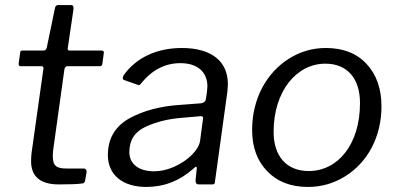

<svg xmlns="http://www.w3.org/2000/svg" viewBox="-20 -730 1574 760"><path d="M213 0C256 0 288 -1 307 -4C313 -5 316 -9 317 -16L323 -50C323 -57 319 -63 312 -63H243C204 -63 189 -73 189 -112C189 -123 190 -133 191 -140L235 -456C237 -464 241 -468 247 -468H374C382 -468 382 -469 385 -476L391 -521C391 -522 391 -523 391 -523C391 -528 388 -530 380 -530H255C250 -530 248 -532 248 -536V-538L271 -694C271 -695 271 -696 271 -697C271 -706 268 -710 262 -710H211C204 -710 200 -707 198 -700L165 -541C164 -536 159 -530 154 -530H69C62 -530 61 -528 60 -523L54 -480C54 -479 54 -478 54 -477C54 -471 56 -468 61 -468H143C149 -468 152 -466 152 -461V-459L105 -125C104 -117 103 -106 103 -92C103 -31 140 0 213 0Z M745 -62C750 -67 754 -70 756 -70C758 -70 759 -68 759 -64L754 -16C754 -5 758 0 767 0H817C828 0 830 -1 831 -12L880 -367C881 -380 882 -390 882 -397C882 -486 819 -540 700 -540C599 -540 519 -501 470 -433C467 -428 466 -424 466 -421C466 -417 468 -414 472 -413L523 -395C526 -394 528 -393 530 -393C531 -393 533 -393 537 -398C581 -453 633 -480 694 -480C761 -480 801 -446 801 -387C801 -383 800 -376 799 -365L795 -338C794 -329 786 -322 774 -321L695 -315C615 -310 547 -292 491 -261C435 -229 407 -181 407 -116C407 -39 464 10 559 10C629 10 691 -14 745 -62ZM772 -173C767 -124 678 -52 590 -52C529 -52 492 -81 492 -128C492 -175 513 -208 556 -228C599 -248 648 -260 704 -264L773 -270C774 -270 775 -270 775 -270C781 -270 784 -268 784 -263Z M1199 10C1252 10 1301 -4 1346 -32C1435 -87 1490 -188 1490 -309C1490 -379 1470 -435 1431 -477C1392 -519 1338 -540 1270 -540C1217 -540 1169 -526 1124 -498C1035 -442 978 -339 978 -216C978 -147 998 -93 1038 -52C1077 -11 1131 10 1199 10ZM1202 -53C1114 -53 1063 -112 1063 -208C1063 -368 1153 -478 1268 -478C1355 -478 1405 -419 1405 -322C1405 -159 1318 -53 1202 -53Z"/></svg>

Font: Libre Franklin
Style: Italic
Weight: 400
Italic angle: -8°
Designer: Pablo Impallari, Rodrigo Fuenzalida
Foundry: Impallari Type
Version: Version 1.002; ttfautohint (v1.5)